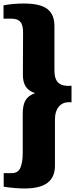

<svg xmlns="http://www.w3.org/2000/svg" viewBox="-32 -845 437 1090"><path d="M105 -825Q195 -825 236 -794.5Q277 -764 277 -697V-445Q277 -395 300 -374.5Q323 -354 374 -358V-264Q369 -265 361 -265Q323 -265 301.5 -239Q280 -213 280 -168V95Q280 161 237.5 193Q195 225 108 225Q55 225 -11 215V138H34Q71 138 84 107Q97 76 97 24V-199Q97 -249 113 -276Q129 -303 167 -316Q131 -328 114.5 -353Q98 -378 98 -419L99 -661Q99 -703 83.5 -721Q68 -739 33 -739H-12V-815Q43 -825 105 -825Z"/></svg>

Font: Sansita ExtraBold
Style: Regular
Weight: 800
Designer: Pablo Cosgaya
Foundry: Omnibus-Type
Version: Version 1.006